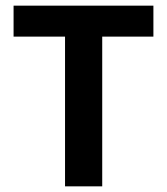

<svg xmlns="http://www.w3.org/2000/svg" viewBox="-20 -659 590 679"><path d="M210 0V-614.5H341.5V0ZM28 -529.5V-639H522.5V-529.5Z"/></svg>

Font: Anek Latin SemiBold
Style: Regular
Weight: 600
Designer: Yesha Goshar
Foundry: Ek Type
Version: Version 1.003